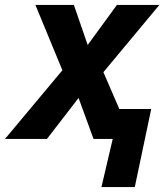

<svg xmlns="http://www.w3.org/2000/svg" viewBox="-69 -566 677 782"><path d="M344.2 195.8 390.1 0H312L251 -167L122.1 0H-48.8L185.1 -279.8L75.2 -545.9H231.9L288.1 -382.8L407.2 -545.9H580.1L352.1 -272L417 -122.1H546.9L480 195.8Z"/></svg>

Font: Open Sans
Style: Bold Italic
Weight: 700
Italic angle: -12°
Designer: Monotype Design Team
Foundry: Monotype Imaging Inc.
Version: Version 3.003; ttfautohint (v1.8.4)